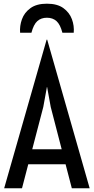

<svg xmlns="http://www.w3.org/2000/svg" viewBox="-20 -1015 506 1035"><path d="M132.3 -129.4 98.6 0H2.4L231.4 -801.3H234.4L463.4 0H367.2L333.5 -129.4ZM233.9 -545.9H232.9L213.4 -438.5L153.8 -210.4H312.5L253.4 -438.5ZM88.4 -838.4Q85.4 -875.5 98.4 -911.4Q111.3 -947.3 144.3 -971.2Q177.2 -995.1 232.9 -995.1Q289.1 -995.1 321.8 -971.2Q354.5 -947.3 367.7 -911.4Q380.9 -875.5 377.4 -838.4H316.4Q304.7 -883.3 284.4 -901.4Q264.2 -919.4 232.9 -919.4Q201.7 -919.4 181.4 -901.4Q161.1 -883.3 149.4 -838.4Z"/></svg>

Font: Voltaire
Style: Regular
Weight: 400
Designer: Yvonne Schüttler, Eben Sorkin, Emma Marichal
Foundry: Sorkin Type Co.
Version: Version 1.010; ttfautohint (v1.8.4.7-5d5b)